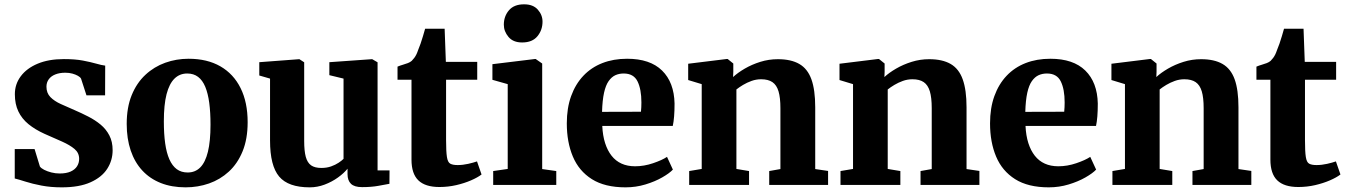

<svg xmlns="http://www.w3.org/2000/svg" viewBox="-20 -834 6078 866"><path d="M258.5 11Q208.5 11 167 3Q125.5 -5 95 -14.8Q64.5 -24.5 46.5 -29V-161.5H136L160 -83Q165 -75.5 179 -68.2Q193 -61 211.5 -56.2Q230 -51.5 249 -51.5Q279 -51.5 298.5 -60.2Q318 -69 327.5 -84Q337 -99 337 -117.5Q337 -144.5 316.2 -162Q295.5 -179.5 260.5 -195.2Q225.5 -211 180.5 -230.5Q138.5 -249.5 108.5 -274Q78.5 -298.5 62.8 -331.5Q47 -364.5 47 -409Q47 -454.5 73.8 -490.2Q100.5 -526 150 -546.8Q199.5 -567.5 268 -567.5Q318.5 -567.5 354 -560.8Q389.5 -554 413.8 -547Q438 -540 454.5 -538L454 -404H370L345.5 -479.5Q341.5 -486.5 331.2 -492.2Q321 -498 306.5 -502Q292 -506 274.5 -506Q248.5 -506 229.2 -498.2Q210 -490.5 199.8 -476.2Q189.5 -462 189.5 -443Q189.5 -414.5 207.2 -396.2Q225 -378 254.2 -364.8Q283.5 -351.5 316 -337.5Q347.5 -324 378.2 -308.2Q409 -292.5 433.8 -272Q458.5 -251.5 473.2 -223.2Q488 -195 488 -156.5Q488 -110.5 463.5 -72.5Q439 -34.5 388.2 -11.8Q337.5 11 258.5 11Z M551.5 -275Q551.5 -349.5 574 -404.8Q596.5 -460 635.8 -496.5Q675 -533 725.2 -551Q775.5 -569 830.5 -569Q914.5 -569 974 -534.8Q1033.5 -500.5 1065.2 -436.5Q1097 -372.5 1097 -283Q1097 -207 1074.2 -151.5Q1051.5 -96 1012.2 -60Q973 -24 922.8 -6.5Q872.5 11 817 11Q754.5 11 705.2 -8.5Q656 -28 621.8 -65Q587.5 -102 569.5 -155.2Q551.5 -208.5 551.5 -275ZM826.5 -56Q860.5 -56 883.2 -78.8Q906 -101.5 917.8 -149.5Q929.5 -197.5 929.5 -271.5Q929.5 -327 923.8 -370Q918 -413 905.8 -442.5Q893.5 -472 873.5 -487.2Q853.5 -502.5 824.5 -502.5Q790.5 -502.5 767 -479.5Q743.5 -456.5 731.2 -409Q719 -361.5 719 -286.5Q719 -230.5 725 -187.5Q731 -144.5 744 -115.2Q757 -86 777.2 -71Q797.5 -56 826.5 -56Z M1613 10Q1578.5 10 1563 -5Q1547.5 -20 1547.5 -48.5V-73Q1531.5 -53 1504.5 -33.5Q1477.5 -14 1444.5 -1.5Q1411.5 11 1377 11Q1280 11 1239 -37.8Q1198 -86.5 1198 -200V-479.5L1149.5 -493.5V-553.5L1329 -567H1330.5L1352 -553V-198Q1352 -153 1359.2 -126.5Q1366.5 -100 1383.2 -88.2Q1400 -76.5 1429.5 -76.5Q1454 -76.5 1473.5 -83.5Q1493 -90.5 1507 -99.8Q1521 -109 1529.5 -117.5V-479.5L1465.5 -495V-553.5L1656 -567H1659L1683 -553V-65.5H1737L1736.5 -5Q1718.5 -1.5 1686.5 4.2Q1654.5 10 1613 10Z M1962 9.5Q1898 9.5 1867 -20.5Q1836 -50.5 1836 -114V-474.5H1773V-533.5Q1785 -538.5 1797.2 -542Q1809.5 -545.5 1819.8 -549.5Q1830 -553.5 1837 -559.5Q1843.5 -566 1848.5 -572.8Q1853.5 -579.5 1857.8 -588Q1862 -596.5 1866 -608.5Q1871.5 -621 1877 -637.2Q1882.5 -653.5 1887.8 -671Q1893 -688.5 1897.5 -704.5H1985.5L1991 -555H2132.5V-474.5H1992V-202Q1992 -150 1995.8 -126Q1999.5 -102 2010.8 -95.8Q2022 -89.5 2044 -89.5Q2067.5 -89.5 2091.8 -95Q2116 -100.5 2131.5 -106L2152 -47Q2134.5 -33.5 2104.5 -20.5Q2074.5 -7.5 2037.8 1Q2001 9.5 1962 9.5Z M2204.5 0V-62.5L2270 -72V-454.5L2201 -474V-544.5L2394 -568H2396L2425.5 -547.5V-71.5L2489 -62.5V0ZM2334.5 -642.5Q2294.5 -642.5 2273.5 -667.5Q2252.5 -692.5 2252.5 -722.5Q2252.5 -760.5 2275.5 -787.5Q2298.5 -814.5 2343.5 -814.5H2344.5Q2384.5 -814.5 2405.8 -790.5Q2427 -766.5 2427 -736.5Q2427 -698.5 2404 -670.5Q2381 -642.5 2335.5 -642.5Z M2801.5 11Q2708 11 2649.5 -26Q2591 -63 2563.8 -128Q2536.5 -193 2536.5 -277.5Q2536.5 -346.5 2556 -400.5Q2575.5 -454.5 2611.2 -492.2Q2647 -530 2697 -549.5Q2747 -569 2808.5 -569Q2912 -569 2966.2 -515.8Q3020.5 -462.5 3022.5 -367Q3022.5 -334 3020.5 -309.2Q3018.5 -284.5 3014.5 -266H2696.5Q2698.5 -222.5 2709.2 -188.8Q2720 -155 2738.5 -131.5Q2757 -108 2783.5 -96Q2810 -84 2844.5 -84Q2885 -84 2925.5 -97.8Q2966 -111.5 2988.5 -126.5L3015 -69Q2999.5 -52.5 2966.8 -33.8Q2934 -15 2891 -2Q2848 11 2801.5 11ZM2695.5 -329.5 2871 -330Q2872 -340 2872.5 -350.8Q2873 -361.5 2873 -372Q2873 -431.5 2855.5 -467Q2838 -502.5 2793 -502.5Q2772.5 -502.5 2755.5 -494.8Q2738.5 -487 2725.2 -468.2Q2712 -449.5 2704.5 -415.8Q2697 -382 2695.5 -329.5Z M3145 -72V-454.5L3084 -473V-546.5L3258.5 -568H3262L3287.5 -547.5V-510L3286.5 -486.5Q3307.5 -506 3339.2 -524.5Q3371 -543 3409.2 -555Q3447.5 -567 3488.5 -567Q3548 -567 3585.2 -545.5Q3622.5 -524 3639.8 -476.2Q3657 -428.5 3657 -350V-71.5L3715 -63V0H3449.5V-62.5L3500 -71.5V-346Q3500 -393.5 3491.5 -422Q3483 -450.5 3464 -463.5Q3445 -476.5 3413 -476.5Q3390.5 -476.5 3369.8 -469Q3349 -461.5 3331.5 -451Q3314 -440.5 3301.5 -430.5V-72L3358.5 -62.5V0H3088.5V-62.5Z M3827.5 -72V-454.5L3766.5 -473V-546.5L3941 -568H3944.5L3970 -547.5V-510L3969 -486.5Q3990 -506 4021.8 -524.5Q4053.5 -543 4091.8 -555Q4130 -567 4171 -567Q4230.5 -567 4267.8 -545.5Q4305 -524 4322.2 -476.2Q4339.5 -428.5 4339.5 -350V-71.5L4397.5 -63V0H4132V-62.5L4182.5 -71.5V-346Q4182.5 -393.5 4174 -422Q4165.5 -450.5 4146.5 -463.5Q4127.5 -476.5 4095.5 -476.5Q4073 -476.5 4052.2 -469Q4031.5 -461.5 4014 -451Q3996.5 -440.5 3984 -430.5V-72L4041 -62.5V0H3771V-62.5Z M4710.5 11Q4617 11 4558.5 -26Q4500 -63 4472.8 -128Q4445.5 -193 4445.5 -277.5Q4445.5 -346.5 4465 -400.5Q4484.5 -454.5 4520.2 -492.2Q4556 -530 4606 -549.5Q4656 -569 4717.5 -569Q4821 -569 4875.2 -515.8Q4929.5 -462.5 4931.5 -367Q4931.5 -334 4929.5 -309.2Q4927.5 -284.5 4923.5 -266H4605.5Q4607.5 -222.5 4618.2 -188.8Q4629 -155 4647.5 -131.5Q4666 -108 4692.5 -96Q4719 -84 4753.5 -84Q4794 -84 4834.5 -97.8Q4875 -111.5 4897.5 -126.5L4924 -69Q4908.5 -52.5 4875.8 -33.8Q4843 -15 4800 -2Q4757 11 4710.5 11ZM4604.5 -329.5 4780 -330Q4781 -340 4781.5 -350.8Q4782 -361.5 4782 -372Q4782 -431.5 4764.5 -467Q4747 -502.5 4702 -502.5Q4681.5 -502.5 4664.5 -494.8Q4647.5 -487 4634.2 -468.2Q4621 -449.5 4613.5 -415.8Q4606 -382 4604.5 -329.5Z M5054 -72V-454.5L4993 -473V-546.5L5167.5 -568H5171L5196.5 -547.5V-510L5195.5 -486.5Q5216.5 -506 5248.2 -524.5Q5280 -543 5318.2 -555Q5356.5 -567 5397.5 -567Q5457 -567 5494.2 -545.5Q5531.5 -524 5548.8 -476.2Q5566 -428.5 5566 -350V-71.5L5624 -63V0H5358.5V-62.5L5409 -71.5V-346Q5409 -393.5 5400.5 -422Q5392 -450.5 5373 -463.5Q5354 -476.5 5322 -476.5Q5299.5 -476.5 5278.8 -469Q5258 -461.5 5240.5 -451Q5223 -440.5 5210.5 -430.5V-72L5267.5 -62.5V0H4997.5V-62.5Z M5836 9.5Q5772 9.5 5741 -20.5Q5710 -50.5 5710 -114V-474.5H5647V-533.5Q5659 -538.5 5671.2 -542Q5683.5 -545.5 5693.8 -549.5Q5704 -553.5 5711 -559.5Q5717.5 -566 5722.5 -572.8Q5727.5 -579.5 5731.8 -588Q5736 -596.5 5740 -608.5Q5745.5 -621 5751 -637.2Q5756.5 -653.5 5761.8 -671Q5767 -688.5 5771.5 -704.5H5859.5L5865 -555H6006.5V-474.5H5866V-202Q5866 -150 5869.8 -126Q5873.5 -102 5884.8 -95.8Q5896 -89.5 5918 -89.5Q5941.5 -89.5 5965.8 -95Q5990 -100.5 6005.5 -106L6026 -47Q6008.5 -33.5 5978.5 -20.5Q5948.5 -7.5 5911.8 1Q5875 9.5 5836 9.5Z"/></svg>

Font: Merriweather 20pt ExtraBold
Style: Regular
Weight: 800
Version: Version 2.100